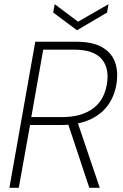

<svg xmlns="http://www.w3.org/2000/svg" viewBox="-20 -900 587 920"><path d="M25 0 149 -700H345Q422 -700 467 -675Q512 -650 529 -607.5Q546 -565 540 -512Q533 -448 500.5 -400.5Q468 -353 411 -327Q354 -301 272 -301H124L70 0ZM408 0 302 -319H350L458 0ZM130 -339H279Q371 -339 427.5 -381.5Q484 -424 494 -510Q502 -581 463 -621.5Q424 -662 336 -662H187ZM500 -880 493 -840 349 -755 235 -840 242 -880 354 -796Z"/></svg>

Font: DM Sans 28pt ExtraLight
Style: Italic
Weight: 250
Italic angle: -10°
Version: Version 4.004;gftools[0.9.30]